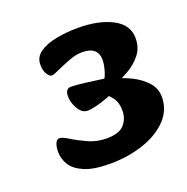

<svg xmlns="http://www.w3.org/2000/svg" viewBox="-86 -777 569 584"><g transform="rotate(-20 198.5 -485.0)"><path d="M271 -494 277 -512Q302 -507 329 -493.5Q356 -480 374.5 -459.5Q393 -439 393 -412Q393 -369 363 -338Q333 -307 283.5 -290.5Q234 -274 176 -274Q123 -274 93 -287Q63 -300 51 -320Q39 -340 39 -361Q39 -378 43.5 -389Q48 -400 57 -400Q66 -400 86 -387.5Q106 -375 133.5 -362.5Q161 -350 192 -350Q233 -350 249.5 -368.5Q266 -387 266 -414Q266 -440 253 -457Q240 -474 226 -481H268Q254 -473 234 -465.5Q214 -458 195.5 -453.5Q177 -449 167 -449Q149 -449 137 -469.5Q125 -490 125 -510Q125 -535 143 -535Q160 -535 187 -531.5Q214 -528 239 -524.5Q264 -521 274 -520L234 -507Q248 -518 255 -540.5Q262 -563 262 -579Q262 -600 249.5 -611Q237 -622 211 -622Q192 -622 171.5 -614.5Q151 -607 133 -599Q121 -594 114 -590.5Q107 -587 100 -587Q94 -587 86.5 -598.5Q79 -610 79 -630Q79 -654 99.5 -668.5Q120 -683 153.5 -689.5Q187 -696 224 -696Q292 -696 335.5 -673Q379 -650 379 -607Q379 -576 362 -554.5Q345 -533 320 -518.5Q295 -504 271 -494Z"/></g></svg>

Font: Alkatra
Style: Regular
Weight: 400
Designer: Suman Bhandary
Version: Version 1.100;gftools[0.9.22]